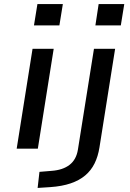

<svg xmlns="http://www.w3.org/2000/svg" viewBox="-20 -731 640 944"><path d="M147 -606 164 -711H289L272 -606ZM62 0 140 -491H244L166 0ZM449 -606 465 -711H591L574 -606ZM165 193 174 114 234 109Q289 105 322 79.5Q355 54 363 5L442 -491H546L469 -6Q462 38 445 72.5Q428 107 399 131.5Q370 156 327.5 170.5Q285 185 227 189Z"/></svg>

Font: Nunito Sans 10pt Expanded Medium
Style: Italic
Weight: 500
Width: 7
Italic angle: -9°
Designer: Vernon Adams
Foundry: Vernon Adams
Version: Version 3.101;gftools[0.9.27]